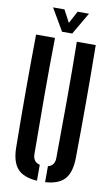

<svg xmlns="http://www.w3.org/2000/svg" viewBox="-105 -1019 629 1079"><g transform="rotate(10 210.0 -479.5)"><path d="M39.5 -157Q35.5 -478.5 39.5 -800H147.5Q145 -640 145.2 -469Q145.5 -298 147 -138Q147 -92.5 187 -83V8Q109 3 74.8 -35.8Q40.5 -74.5 39.5 -157ZM233.5 8V-83Q272 -92.5 272 -138Q273.5 -298 274 -469Q274.5 -640 272 -800H380Q384 -478.5 380 -157Q379 -74.5 345 -35.8Q311 3 233.5 8ZM180.5 -841 107 -967H172L209.5 -896.5L247 -967H312L238.5 -841Z"/></g></svg>

Font: Big Shoulders Stencil Display
Style: Bold
Weight: 700
Designer: Patric King
Foundry: XO Type Co
Version: Version 1.000